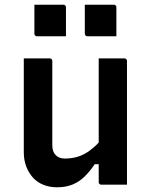

<svg xmlns="http://www.w3.org/2000/svg" viewBox="-20 -784 640 815"><path d="M191 -536Q195 -536 197 -534.5Q199 -533 200.5 -531Q202 -529 202 -525Q202 -480 202 -433.5Q202 -387 202 -341.5Q202 -296 202 -252Q202 -208 202 -167Q202 -140 216.5 -125.5Q231 -111 255 -111Q278 -111 299.5 -116Q321 -121 340 -131.5Q359 -142 378 -158.5Q397 -175 415 -198V-87H382Q362 -57 339 -34.5Q316 -12 287.5 -0.5Q259 11 222 11Q191 11 164.5 0.5Q138 -10 120 -30Q102 -50 91.5 -77Q81 -104 81 -138Q81 -183 81 -228Q81 -273 81 -318Q81 -363 81 -407Q81 -439 81 -471.5Q81 -504 81 -536Q109 -536 136.5 -536Q164 -536 191 -536ZM508 -536Q512 -536 514 -534.5Q516 -533 517.5 -531Q519 -529 519 -525Q519 -454 519 -383Q519 -312 519 -240.5Q519 -169 519 -99Q519 -79 519 -61Q519 -43 519 -27.5Q519 -12 519 0Q500 0 481 0Q462 0 444.5 0Q427 0 410 0Q407 0 404.5 -1.5Q402 -3 400.5 -5Q399 -7 399 -11Q399 -99 399 -186.5Q399 -274 399 -361.5Q399 -449 399 -536Q418 -536 436 -536Q454 -536 472 -536Q490 -536 508 -536ZM126 -764Q156 -764 187.5 -764Q219 -764 249 -764Q253 -764 255 -762.5Q257 -761 258.5 -759Q260 -757 260 -753V-630Q230 -630 198.5 -630Q167 -630 137 -630Q134 -630 131.5 -631.5Q129 -633 127.5 -635.5Q126 -638 126 -641ZM340 -764Q370 -764 401.5 -764Q433 -764 463 -764Q467 -764 469 -762.5Q471 -761 472.5 -759Q474 -757 474 -753V-630Q444 -630 412.5 -630Q381 -630 351 -630Q348 -630 345.5 -631.5Q343 -633 341.5 -635.5Q340 -638 340 -641Z"/></svg>

Font: Recursive SemiBold
Style: Regular
Weight: 600
Version: Version 1.085